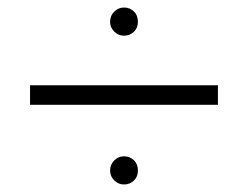

<svg xmlns="http://www.w3.org/2000/svg" viewBox="-20 -508 663 511"><path d="M273 -450Q273 -435 284 -424Q295 -413 310 -413Q326 -413 337 -424Q347 -434 347 -450Q347 -467 337 -477Q326 -488 310 -488Q295 -488 284 -477Q273 -466 273 -450ZM273 -54Q273 -39 284 -28Q295 -17 310 -17Q326 -17 337 -28Q347 -38 347 -54Q347 -71 337 -81Q326 -92 310 -92Q295 -92 284 -81Q273 -70 273 -54ZM60 -229H560V-281H60Z"/></svg>

Font: NM-font
Style: Light
Weight: 500
Designer: ""
Foundry: ""
Version: ""